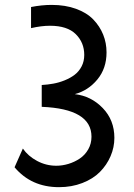

<svg xmlns="http://www.w3.org/2000/svg" viewBox="-20 -756 552 791"><path d="M107.9 -727.1Q152.3 -735.8 192.9 -735.8Q249 -735.8 293.2 -719.7Q337.4 -703.6 364.3 -675.8Q391.1 -647.9 405 -613.5Q418.9 -579.1 418.9 -540Q418.9 -474.1 381.1 -428.5Q343.3 -382.8 288.1 -368.2Q355.5 -360.4 403.3 -310.8Q451.2 -261.2 451.2 -188Q451.2 -148.9 435.5 -112.5Q419.9 -76.2 391.6 -47.6Q363.3 -19 319.3 -2Q275.4 15.1 223.1 15.1Q108.9 15.1 40 -66.9L74.2 -144Q95.7 -112.8 132.8 -93Q169.9 -73.2 211.9 -73.2Q236.8 -73.2 262 -80.8Q287.1 -88.4 308.6 -102.8Q330.1 -117.2 343.5 -140.6Q356.9 -164.1 356.9 -192.9Q356.9 -307.6 151.9 -315.9V-405.8Q176.3 -407.2 199.5 -411.4Q222.7 -415.5 246.3 -425Q270 -434.6 287.6 -448Q305.2 -461.4 316.2 -482.4Q327.1 -503.4 327.1 -529.8Q327.1 -580.6 292.2 -615.2Q257.3 -649.9 186 -649.9Q150.4 -649.9 107.9 -640.1Z"/></svg>

Font: Stilu
Style: Regular
Weight: 400
Designer: Genilson Lima Santos
Foundry: Genilson Lima Santos
Version: Version 1.200;PS 001.200;hotconv 1.0.88;makeotf.lib2.5.64775